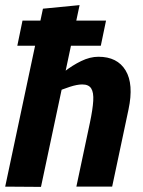

<svg xmlns="http://www.w3.org/2000/svg" viewBox="-25 -730 560 751"><path d="M326.7 -250Q337.7 -302.3 339.7 -335.3Q341.7 -368.3 331.8 -384Q322 -399.7 296.7 -399.7L360 -508Q434 -508 466.3 -454.5Q498.7 -401 477.7 -302L466.7 -250ZM135.3 1 -4.7 0 143 -696 286.3 -710ZM273.7 0 326.7 -250H466.7L413.7 0ZM124 -336.7 114 -340Q114 -340 128.8 -357Q143.7 -374 168.8 -399Q194 -424 225.7 -449Q257.3 -474 292.2 -491Q327 -508 360 -508L296.7 -399.7Q276.7 -399.7 247.5 -390.2Q218.3 -380.7 190.2 -368.2Q162 -355.7 143 -346.2Q124 -336.7 124 -336.7ZM42.7 -551 63 -649.3H389.7L369.3 -551Z"/></svg>

Font: Epunda Sans Light
Style: Italic
Weight: 300
Italic angle: -12.0243°
Designer: Simon Atzbach
Foundry: typofactur
Version: Version 2.204